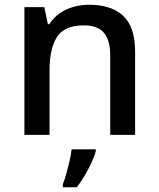

<svg xmlns="http://www.w3.org/2000/svg" viewBox="-20 -569 670 810"><path d="M356 -549Q450 -549 500 -502Q550 -455 550 -351V0H445V-336Q445 -399 418.5 -430.5Q392 -462 334 -462Q252 -462 220.5 -413Q189 -364 189 -272V0H83V-539H167L182 -467H188Q206 -495 232 -513Q258 -531 290 -540Q322 -549 356 -549ZM384 70Q379 89 366.5 116Q354 143 338 170.5Q322 198 304 221H245V209Q252 191 259.5 164.5Q267 138 273.5 110Q280 82 282 61H384Z"/></svg>

Font: Noto Sans Cham Medium
Style: Regular
Weight: 500
Version: Version 2.002